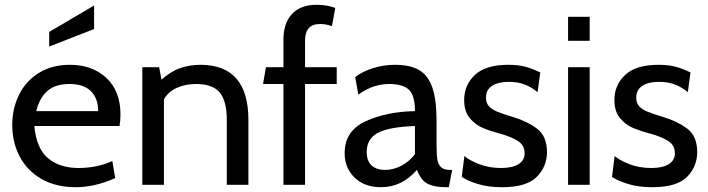

<svg xmlns="http://www.w3.org/2000/svg" viewBox="-20 -770 2952 800"><path d="M31 -249Q31 -318 59.5 -375.5Q88 -433 142.5 -466.5Q197 -500 271 -500Q365 -500 423.5 -445Q482 -390 482 -293Q482 -268 478 -245H123Q132 -150 181 -110Q230 -70 307 -70Q384 -70 448 -99L460 -28Q375 10 296 10Q212 10 152.5 -24.5Q93 -59 62 -118Q31 -177 31 -249ZM389 -307Q389 -360 359 -390Q329 -420 269 -420Q211 -420 178 -391.5Q145 -363 131 -307ZM185 -637 372 -747V-649L185 -576Z M1015 -270V0H925V-270Q925 -349 895.5 -384.5Q866 -420 797 -420Q753 -420 717 -404Q681 -388 663 -356V0H573V-490H643L653 -438Q692 -473 731.5 -486.5Q771 -500 815 -500Q1015 -500 1015 -270Z M1161 -420H1076L1088 -490H1161V-606Q1161 -673 1196.5 -711.5Q1232 -750 1299 -750Q1343 -750 1377 -737L1363 -661Q1339 -670 1313 -670Q1251 -670 1251 -600V-490H1383V-420H1251V0H1161Z M1416 -132Q1416 -225 1504 -265Q1592 -305 1709 -307Q1709 -373 1683.5 -396.5Q1658 -420 1602 -420Q1571 -420 1540 -410.5Q1509 -401 1473 -376L1460 -449Q1490 -472 1534 -486Q1578 -500 1626 -500Q1689 -500 1726.5 -478Q1764 -456 1781.5 -405Q1799 -354 1799 -265V-165Q1799 -125 1802.5 -104.5Q1806 -84 1818 -73Q1830 -62 1855 -62H1864L1850 10H1843Q1801 10 1777 2Q1753 -6 1740.5 -21Q1728 -36 1717 -62Q1655 10 1567 10Q1499 10 1457.5 -30Q1416 -70 1416 -132ZM1709 -128V-245Q1601 -241 1554.5 -216.5Q1508 -192 1508 -137Q1508 -99 1528.5 -80.5Q1549 -62 1584 -62Q1620 -62 1653.5 -80Q1687 -98 1709 -128Z M1904 -33 1915 -120Q1935 -102 1976.5 -86Q2018 -70 2068 -70Q2115 -70 2140.5 -86Q2166 -102 2166 -131Q2166 -165 2138 -182.5Q2110 -200 2068 -212Q2022 -224 1990.5 -237.5Q1959 -251 1936.5 -279Q1914 -307 1914 -353Q1914 -416 1959 -458Q2004 -500 2098 -500Q2141 -500 2171 -491.5Q2201 -483 2231 -468L2220 -386Q2196 -406 2167 -417.5Q2138 -429 2100 -429Q2056 -429 2030.5 -412.5Q2005 -396 2005 -363Q2005 -341 2017 -327.5Q2029 -314 2051 -305Q2073 -296 2119 -282Q2176 -265 2217.5 -234Q2259 -203 2259 -136Q2259 -76 2216.5 -33Q2174 10 2072 10Q2014 10 1970.5 -3.5Q1927 -17 1904 -33Z M2347 -700H2437V-600H2347ZM2347 -490H2437V0H2347Z M2530 -33 2541 -120Q2561 -102 2602.5 -86Q2644 -70 2694 -70Q2741 -70 2766.5 -86Q2792 -102 2792 -131Q2792 -165 2764 -182.5Q2736 -200 2694 -212Q2648 -224 2616.5 -237.5Q2585 -251 2562.5 -279Q2540 -307 2540 -353Q2540 -416 2585 -458Q2630 -500 2724 -500Q2767 -500 2797 -491.5Q2827 -483 2857 -468L2846 -386Q2822 -406 2793 -417.5Q2764 -429 2726 -429Q2682 -429 2656.5 -412.5Q2631 -396 2631 -363Q2631 -341 2643 -327.5Q2655 -314 2677 -305Q2699 -296 2745 -282Q2802 -265 2843.5 -234Q2885 -203 2885 -136Q2885 -76 2842.5 -33Q2800 10 2698 10Q2640 10 2596.5 -3.5Q2553 -17 2530 -33Z"/></svg>

Font: Cabin
Style: Regular
Weight: 400
Designer: Pablo Impallari
Foundry: Pablo Impallari. http://www.impallari.com Igino Marini. http://www.ikern.com
Version: Version 2.200